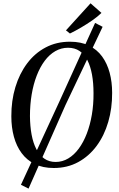

<svg xmlns="http://www.w3.org/2000/svg" viewBox="-20 -1004 716 1160"><path d="M305 11Q238.5 11 190.2 -12.8Q142 -36.5 110.8 -78.8Q79.5 -121 64 -177.8Q48.5 -234.5 48.5 -301Q48 -395.5 72.8 -477.2Q97.5 -559 143.8 -620.8Q190 -682.5 255.5 -717.2Q321 -752 402.5 -752Q469.5 -752 517.8 -728.5Q566 -705 596.8 -662.8Q627.5 -620.5 642.5 -564.5Q657.5 -508.5 657.5 -443.5Q658 -350 634 -267.5Q610 -185 563.8 -122.5Q517.5 -60 452.2 -24.5Q387 11 305 11ZM316 -25.5Q357 -25.5 392.5 -46.8Q428 -68 456.2 -106.5Q484.5 -145 504.5 -197.2Q524.5 -249.5 535 -311.2Q545.5 -373 545 -441Q545 -503 535.8 -553.5Q526.5 -604 508 -640.2Q489.5 -676.5 460.5 -696Q431.5 -715.5 391 -715.5Q350 -715.5 314.2 -695Q278.5 -674.5 250.2 -636.8Q222 -599 202 -547.5Q182 -496 171.5 -434Q161 -372 161 -303Q161.5 -241 171 -190.2Q180.5 -139.5 199.8 -102.5Q219 -65.5 248 -45.5Q277 -25.5 316 -25.5ZM106.5 112.5 338.5 -390 554.5 -865.5 600 -842 375.5 -369 152.5 135.5ZM402.5 -801.5 378.5 -820.5 527 -984 593 -926Q569.5 -903 537 -880.5Q504.5 -858 469.5 -837.5Q434.5 -817 402.5 -801.5Z"/></svg>

Font: Merriweather 96pt
Style: Italic
Weight: 400
Italic angle: -7.8°
Version: Version 2.101